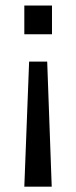

<svg xmlns="http://www.w3.org/2000/svg" viewBox="-20 -532 278 705"><path d="M86.9 -305.7H153.3L169.9 153.3H69.3ZM69.3 -511.7H170.9V-406.2H69.3Z"/></svg>

Font: Dinish Expanded
Style: Regular
Weight: 400
Width: 7
Designer: Charles Nix
Foundry: Playbeing
Version: Version 2.005; ttfautohint (v1.8.3)